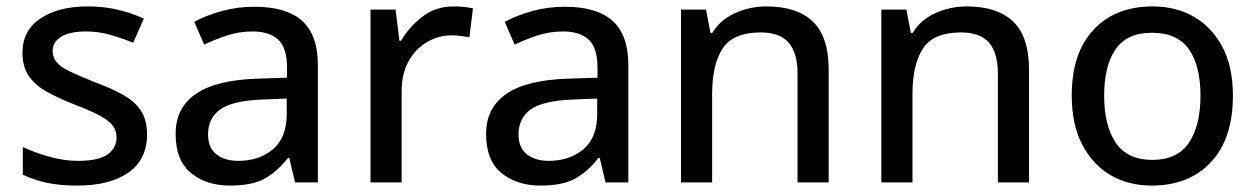

<svg xmlns="http://www.w3.org/2000/svg" viewBox="-20 -568 3912 598"><path d="M438 -150Q438 -71 380 -30.5Q322 10 221 10Q165 10 124.5 1Q84 -8 51 -24V-110Q85 -94 131.5 -80.5Q178 -67 223 -67Q287 -67 315 -87Q343 -107 343 -141Q343 -160 332.5 -175Q322 -190 294 -206Q266 -222 213 -242Q162 -262 125.5 -282.5Q89 -303 69.5 -331.5Q50 -360 50 -404Q50 -473 106 -510.5Q162 -548 253 -548Q303 -548 346 -538Q389 -528 428 -510L395 -435Q360 -449 323.5 -459.5Q287 -470 248 -470Q197 -470 170.5 -453.5Q144 -437 144 -409Q144 -389 156.5 -374Q169 -359 198.5 -345Q228 -331 278 -311Q329 -292 364.5 -272Q400 -252 419 -223Q438 -194 438 -150Z M772 -547Q872 -547 921 -503Q970 -459 970 -365V0H899L881 -76H877Q842 -32 803 -11Q764 10 696 10Q623 10 575 -29Q527 -68 527 -151Q527 -232 590 -275.5Q653 -319 782 -323L874 -326V-356Q874 -420 846 -445Q818 -470 767 -470Q725 -470 687 -457.5Q649 -445 616 -429L585 -500Q622 -520 670.5 -533.5Q719 -547 772 -547ZM797 -258Q702 -254 665 -226.5Q628 -199 628 -150Q628 -107 654.5 -87Q681 -67 722 -67Q787 -67 830 -103Q873 -139 873 -213V-261Z M1393 -548Q1407 -548 1424 -546.5Q1441 -545 1453 -542L1442 -452Q1430 -454 1415 -456Q1400 -458 1387 -458Q1346 -458 1310 -437Q1274 -416 1252.5 -377Q1231 -338 1231 -285V0H1134V-538H1212L1224 -441H1229Q1254 -484 1295.5 -516Q1337 -548 1393 -548Z M1739 -547Q1839 -547 1888 -503Q1937 -459 1937 -365V0H1866L1848 -76H1844Q1809 -32 1770 -11Q1731 10 1663 10Q1590 10 1542 -29Q1494 -68 1494 -151Q1494 -232 1557 -275.5Q1620 -319 1749 -323L1841 -326V-356Q1841 -420 1813 -445Q1785 -470 1734 -470Q1692 -470 1654 -457.5Q1616 -445 1583 -429L1552 -500Q1589 -520 1637.5 -533.5Q1686 -547 1739 -547ZM1764 -258Q1669 -254 1632 -226.5Q1595 -199 1595 -150Q1595 -107 1621.5 -87Q1648 -67 1689 -67Q1754 -67 1797 -103Q1840 -139 1840 -213V-261Z M2367 -548Q2462 -548 2511.5 -501Q2561 -454 2561 -350V0H2464V-339Q2464 -403 2436.5 -435Q2409 -467 2349 -467Q2264 -467 2231 -417.5Q2198 -368 2198 -275V0H2101V-538H2179L2193 -465H2198Q2224 -507 2270 -527.5Q2316 -548 2367 -548Z M2991 -548Q3086 -548 3135.5 -501Q3185 -454 3185 -350V0H3088V-339Q3088 -403 3060.5 -435Q3033 -467 2973 -467Q2888 -467 2855 -417.5Q2822 -368 2822 -275V0H2725V-538H2803L2817 -465H2822Q2848 -507 2894 -527.5Q2940 -548 2991 -548Z M3820 -270Q3820 -136 3751.5 -63Q3683 10 3567 10Q3495 10 3439 -22.5Q3383 -55 3350.5 -118Q3318 -181 3318 -270Q3318 -403 3386 -475.5Q3454 -548 3570 -548Q3644 -548 3700 -515Q3756 -482 3788 -420.5Q3820 -359 3820 -270ZM3419 -270Q3419 -177 3455 -123.5Q3491 -70 3569 -70Q3647 -70 3683 -123.5Q3719 -177 3719 -270Q3719 -363 3683 -414.5Q3647 -466 3568 -466Q3490 -466 3454.5 -414.5Q3419 -363 3419 -270Z"/></svg>

Font: Noto Sans Sundanese Medium
Style: Regular
Weight: 500
Version: Version 2.003